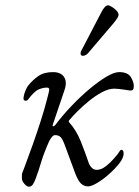

<svg xmlns="http://www.w3.org/2000/svg" viewBox="-20 -684 521 719"><path d="M88 15Q83 15 77 10Q71 5 66.5 -2Q62 -9 62 -15Q62 -26 62 -29.5Q62 -33 64 -38Q66 -43 71 -56Q88 -101 103.5 -145Q119 -189 132.5 -231Q146 -273 156 -312Q162 -334 164 -345Q166 -356 156 -356Q141 -356 124.5 -349Q108 -342 84 -310Q80 -306 74 -307Q68 -308 68 -315Q68 -321 70.5 -330.5Q73 -340 77.5 -349.5Q82 -359 86 -364Q103 -385 124 -399.5Q145 -414 179 -414Q197 -414 209 -406.5Q221 -399 225 -384Q229 -369 222 -348L179 -221Q175 -210 179.5 -211Q184 -212 188 -217Q215 -253 248.5 -288Q282 -323 316 -351.5Q350 -380 379 -397Q408 -414 426 -414Q459 -414 470.5 -394.5Q482 -375 481 -360Q481 -345 470 -345Q465 -345 457 -346.5Q449 -348 440 -349Q432 -350 424 -351Q416 -352 408 -352Q387 -352 362.5 -339Q338 -326 314 -306.5Q290 -287 271 -268Q252 -249 242 -237Q238 -233 237.5 -230.5Q237 -228 239 -226Q266 -196 282.5 -154.5Q299 -113 313 -72Q317 -62 324.5 -55Q332 -48 342 -48Q355 -48 367.5 -55.5Q380 -63 393.5 -76.5Q407 -90 420 -106Q426 -114 428.5 -118.5Q431 -123 435 -123Q438 -123 440.5 -120Q443 -117 443 -109Q443 -93 427 -72.5Q411 -52 388.5 -32Q366 -12 344 1Q322 14 310 14Q294 14 283 3Q272 -8 262 -34L224 -137Q215 -162 207.5 -170Q200 -178 186 -178Q180 -178 174 -170.5Q168 -163 164 -155Q144 -110 134.5 -78Q125 -46 114 -16Q108 0 102.5 7.5Q97 15 88 15ZM291 -475Q283 -475 282 -481.5Q281 -488 285 -495L360 -639Q365 -649 371.5 -656.5Q378 -664 385 -664Q390 -664 399.5 -658Q409 -652 416.5 -644Q424 -636 424 -628Q424 -624 419.5 -616.5Q415 -609 406 -598L314 -490Q310 -484 303.5 -479.5Q297 -475 291 -475Z"/></svg>

Font: EB Garamond
Style: Italic
Weight: 400
Italic angle: -17.2°
Designer: Georg Duffner and Octavio Pardo
Foundry: Georg Duffner
Version: Version 1.001